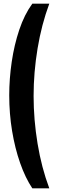

<svg xmlns="http://www.w3.org/2000/svg" viewBox="-20 -820 317 1040"><path d="M30 -304Q30 -393 43.5 -485Q57 -577 84.5 -659Q112 -741 155 -800H247Q205 -687 183.5 -557.5Q162 -428 162 -300Q162 -172 183.5 -42Q205 88 247 200H155Q117 143 89 63Q61 -17 45.5 -110.5Q30 -204 30 -304Z"/></svg>

Font: Big Shoulders Display ExtraBold
Style: Regular
Weight: 800
Designer: Patric King
Foundry: XO Type Co
Version: Version 1.000; ttfautohint (v1.8.2)